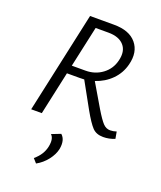

<svg xmlns="http://www.w3.org/2000/svg" viewBox="-170 -765 983 1172"><g transform="rotate(20 321.0 -178.5)"><path d="M603 -51 611 -6Q574 9 536 9Q491 9 465.5 -18Q440 -45 401 -114Q398 -120 396 -123L308 -282Q299 -281 279 -281H196L135 0H66L209 -658H365Q465 -658 510.5 -603Q556 -548 534 -462Q519 -402 476 -358.5Q433 -315 372 -295L461 -144Q496 -86 516 -65Q536 -44 562 -44Q582 -44 603 -51ZM208 -335H297Q359 -335 406 -370Q453 -405 467 -463Q483 -527 450.5 -564Q418 -601 349 -601H266ZM290 78Q323 107 312 168Q304 206 275.5 242.5Q247 279 207 301L183 274Q234 232 245 175Q255 122 231 101Z"/></g></svg>

Font: EauTestInfant
Style: Italic
Weight: 400
Italic angle: -12°
Designer: Christian Thalmann (Catharsis Fonts)
Version: Version 0.001;PS 000.001;hotconv 1.0.88;makeotf.lib2.5.64775